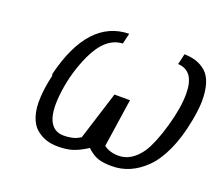

<svg xmlns="http://www.w3.org/2000/svg" viewBox="-121 -890 1237 1081"><g transform="rotate(20 497.5 -349.0)"><path d="M153 -343 151 -357Q238 -711 480 -716L465 -652Q363 -648 298 -508Q249 -401 233 -284.5Q217 -168 241 -110Q266 -51 328 -51Q355 -51 375 -55.5Q395 -60 402.5 -63.5Q410 -67 428 -77L519 -366H612L569 -77Q604 -50 657 -50Q736 -50 794 -135Q832 -196 864.5 -309.5Q897 -423 897 -507Q897 -645 797 -650L812 -714Q853 -713 884.5 -702.5Q916 -692 942 -669Q968 -646 981.5 -603.5Q995 -561 995 -500Q994 -446 980 -375Q960 -270 924 -192Q888 -114 842.5 -69.5Q797 -25 747 -3.5Q697 18 642 18Q589 18 557.5 7Q526 -4 492 -36Q443 -5 406.5 6.5Q370 18 317 18Q279 18 247.5 7.5Q216 -3 187.5 -27Q159 -51 144 -98Q129 -145 133 -211Q136 -270 153 -343Z"/></g></svg>

Font: Coval
Style: Book Italic
Weight: 350
Foundry: Context Ltd
Version: Version 001.000